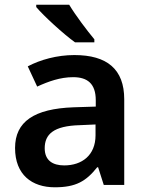

<svg xmlns="http://www.w3.org/2000/svg" viewBox="-20 -786 626 816"><path d="M274 -766H134V-756C165 -719 250 -641 299 -606H381V-619C350 -656 301 -721 274 -766ZM296 -552C222 -552 151 -532 98 -504L138 -418C186 -440 236 -458 291 -458C351 -458 387 -431 387 -360V-333L293 -330C125 -324 44 -269 44 -157C44 -43 116 10 213 10C303 10 346 -16 393 -75H397L421 0H508V-364C508 -492 435 -552 296 -552ZM319 -254 386 -257V-211C386 -126 328 -83 253 -83C204 -83 170 -104 170 -156C170 -215 207 -251 319 -254Z"/></svg>

Font: Noto Sans New Tai Lue Semibold
Style: Regular
Weight: 600
Designer: Monotype Design Team
Foundry: Monotype Imaging Inc.
Version: Version 2.004